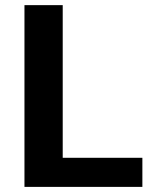

<svg xmlns="http://www.w3.org/2000/svg" viewBox="-20 -731 595 751"><path d="M75.7 0V-710.9H225.3V-113.8H536.9V0Z"/></svg>

Font: RobotoFlex
Style: Regular
Weight: 400
Designer: Berlow after Robertson
Foundry: Google
Version: Version 2.136